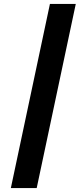

<svg xmlns="http://www.w3.org/2000/svg" viewBox="-20 -731 426 973"><path d="M35 222 233 -711H364L166 222Z"/></svg>

Font: Ysabeau Office Black
Style: Italic
Weight: 900
Italic angle: -12°
Designer: Christian Thalmann (Catharsis Fonts)
Version: Version 2.001;gftools[0.9.30]; featfreeze: tnum,lnum,ss02